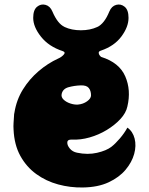

<svg xmlns="http://www.w3.org/2000/svg" viewBox="-20 -815 660 850"><path d="M544 -250Q568 -233 576 -201.5Q584 -170 574 -133.5Q564 -97 536 -63.5Q508 -30 461 -8Q414 14 347 15Q291 16 237.5 1.5Q184 -13 140.5 -44.5Q97 -76 70 -125Q43 -174 40 -242Q39 -256 40 -270.5Q41 -285 42 -301Q42 -306 42.5 -309.5Q43 -313 44 -317Q53 -373 81.5 -419Q110 -465 151 -500Q192 -535 238 -556Q252 -562 262 -573Q272 -584 257 -589Q196 -609 161.5 -652.5Q127 -696 127 -736Q127 -771 144 -785Q161 -799 181.5 -793.5Q202 -788 212 -764Q235 -710 266 -695.5Q297 -681 338 -681Q379 -681 410.5 -695.5Q442 -710 464 -764Q474 -788 494.5 -793.5Q515 -799 532 -785Q549 -771 549 -736Q549 -696 517.5 -653.5Q486 -611 427 -591Q417 -588 417 -581.5Q417 -575 421.5 -569.5Q426 -564 428 -563Q508 -538 534.5 -477Q561 -416 544 -344Q538 -315 513 -288Q488 -261 452.5 -239.5Q417 -218 376.5 -206.5Q336 -195 298 -197Q279 -198 278 -185Q277 -172 289 -157.5Q301 -143 321 -139Q368 -129 409.5 -138.5Q451 -148 473 -165Q491 -179 511 -202.5Q531 -226 544 -250ZM253 -399Q250 -385 261.5 -374Q273 -363 291 -357Q309 -351 325 -352Q348 -354 365.5 -366.5Q383 -379 383 -393Q383 -413 373 -425.5Q363 -438 337 -437Q309 -436 283.5 -429Q258 -422 253 -399Z"/></svg>

Font: Potta One
Style: Regular
Weight: 400
Designer: 108,108go
Foundry: Font Zone 108
Version: Version 1.000